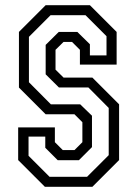

<svg xmlns="http://www.w3.org/2000/svg" viewBox="-20 -720 529 740"><path d="M153 0 50 -103V-229H191.5V-172L222 -141.5H267L297.5 -172V-249L267 -279.5H156L53 -382.5V-597L156 -700H326.5L429.5 -597V-471H288V-528L257.5 -558.5H225L194 -528V-451.5L225 -421H336L439 -318V-103L336 0ZM171 -38.5H315.5L399 -122V-304L320.5 -383H207L156 -433.5V-547L206.5 -597H278L326.5 -549.5V-506.5H390.5V-580.5L309.5 -661.5H175L91.5 -578V-403L176 -318H289L334.5 -274V-153L284 -102.5H202.5L154.5 -150.5V-193.5H90V-119.5Z"/></svg>

Font: Tourney Condensed
Style: Regular
Weight: 400
Width: 3
Designer: Tyler Finck
Foundry: Etcetera Type Co
Version: Version 1.010; ttfautohint (v1.8.3)